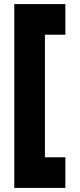

<svg xmlns="http://www.w3.org/2000/svg" viewBox="-20 -720 390 940"><path d="M50 -700V200H300V50H200V-550H300V-700Z"/></svg>

Font: LS-VG5000 Bold
Style: Regular
Weight: 400
Designer: Justin Bihan, 2021
Foundry: Justin Bihan, 2021
Version: Version 1.000;Glyphs 3.1.2 (3151)